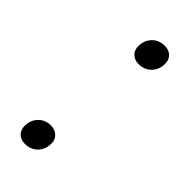

<svg xmlns="http://www.w3.org/2000/svg" viewBox="-164 -490 536 536"><g transform="rotate(45 104.0 -222.0)"><path d="M89 -404Q89 -427 103.5 -442Q118 -457 141 -457Q157 -457 167 -447.5Q177 -438 177 -422Q177 -399 162.5 -384Q148 -369 125 -369Q109 -369 99 -378.5Q89 -388 89 -404ZM22 -22Q22 -45 36.5 -60Q51 -75 73 -75Q89 -75 99.5 -65.5Q110 -56 110 -41Q110 -17 95.5 -2Q81 13 58 13Q42 13 32 3.5Q22 -6 22 -22Z"/></g></svg>

Font: Sarabun Thin
Style: Italic
Weight: 250
Italic angle: -10°
Designer: Suppakit Chalermlarp | Katatrad Co.,Ltd.
Foundry: Cadson Demak Co.,Ltd.
Version: Version 1.000; ttfautohint (v1.6)